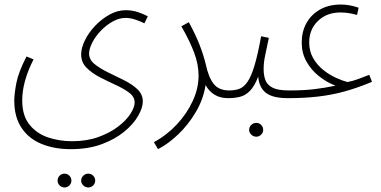

<svg xmlns="http://www.w3.org/2000/svg" viewBox="-20 -428 1682 847"><path d="M370 399Q357 399 347.5 390Q338 381 338 369Q338 356 347.5 347Q357 338 370 338Q382 338 391 347Q400 356 400 369Q400 381 391 390Q382 399 370 399ZM265 399Q252 399 243 390Q234 381 234 369Q234 356 243 347Q252 338 265 338Q277 338 286 347Q295 356 295 369Q295 381 286 390Q277 399 265 399Z M43 16Q43 -13 52 -61Q61 -109 97 -179L128 -166Q78 -68 78 15Q78 81 109 120.5Q140 160 190 177.5Q240 195 298 195Q363 195 414 176.5Q465 158 501 130.5Q537 103 555.5 74Q574 45 574 24Q574 -1 550 -19Q526 -37 491 -53Q456 -69 421 -87Q386 -105 362 -129Q338 -153 338 -188Q338 -216 354.5 -250Q371 -284 399.5 -314Q428 -344 463 -363.5Q498 -383 535 -383Q565 -383 591.5 -373.5Q618 -364 632 -356L617 -325Q602 -333 578.5 -341Q555 -349 534 -349Q505 -349 476 -332.5Q447 -316 423.5 -291Q400 -266 386.5 -239Q373 -212 373 -192Q373 -165 397 -145.5Q421 -126 456 -109Q491 -92 526.5 -74.5Q562 -57 586 -34.5Q610 -12 610 20Q610 47 589.5 83Q569 119 528.5 152.5Q488 186 429 208Q370 230 292 230Q220 230 163.5 207Q107 184 75 136Q43 88 43 16Z M677 230 659 199Q715 169 759.5 121.5Q804 74 830 18Q856 -38 856 -95Q856 -144 836 -197Q816 -250 780 -312L813 -330Q842 -277 859.5 -232.5Q877 -188 887 -147Q900 -86 923 -57.5Q946 -29 991 -29Q1003 -29 1007 -24Q1011 -19 1011 -12Q1011 5 986 5Q951 5 926 -10.5Q901 -26 887 -53Q877 10 844 66Q811 122 766.5 164.5Q722 207 677 230Z M1111 175Q1098 175 1088.5 166Q1079 157 1079 145Q1079 132 1088.5 123Q1098 114 1111 114Q1123 114 1132 123Q1141 132 1141 145Q1141 157 1132 166Q1123 175 1111 175Z M986 5 991 -29Q1016 -29 1035.5 -36Q1055 -43 1071.5 -66.5Q1088 -90 1102.5 -138Q1117 -186 1132 -268L1166 -261Q1156 -212 1149.5 -182.5Q1143 -153 1143 -122Q1143 -94 1151.5 -73Q1160 -52 1184 -40.5Q1208 -29 1255 -29Q1267 -29 1271 -24Q1275 -19 1275 -12Q1275 5 1250 5Q1183 5 1153 -18.5Q1123 -42 1119 -90Q1103 -48 1083 -27.5Q1063 -7 1039 -1Q1015 5 986 5Z M1250 5 1255 -29Q1319 -29 1365.5 -34.5Q1412 -40 1460 -50Q1421 -65 1387 -92Q1353 -119 1332 -156.5Q1311 -194 1311 -240Q1311 -288 1331.5 -325.5Q1352 -363 1391 -385.5Q1430 -408 1484 -408Q1522 -408 1562 -394L1555 -362Q1517 -373 1482 -373Q1421 -373 1382.5 -335.5Q1344 -298 1344 -241Q1344 -202 1361.5 -171.5Q1379 -141 1406 -119.5Q1433 -98 1461.5 -85Q1490 -72 1513 -66Q1530 -70 1539.5 -72.5Q1549 -75 1563.5 -80.5Q1578 -86 1609 -98L1621 -67Q1559 -41 1501.5 -25Q1444 -9 1383 -2Q1322 5 1250 5Z"/></svg>

Font: Noto Sans Arabic Cond ExtLt
Style: Regular
Weight: 200
Width: 3
Designer: Monotype Design Team, Nadine Chahine, Nizar Qandah and Khaled Hosny
Foundry: Monotype Imaging Inc.
Version: Version 2.012; ttfautohint (v1.8.4.7-5d5b)